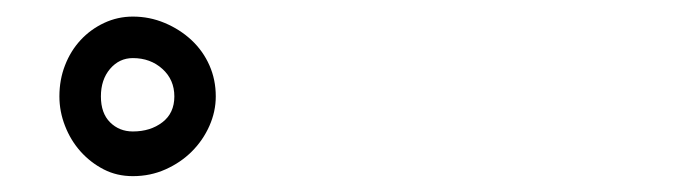

<svg xmlns="http://www.w3.org/2000/svg" viewBox="-20 -617 845 235"><path d="M142.6 -596.7Q163.1 -596.7 181.6 -588.9Q200.2 -581.1 214.4 -567.9Q228.5 -554.7 236.3 -537.1Q244.1 -519.5 244.1 -499Q244.1 -480.5 236.3 -462.9Q228.5 -445.3 214.8 -431.6Q201.2 -418 182.6 -409.7Q164.1 -401.4 142.6 -401.4Q123 -401.4 106.9 -409.7Q90.8 -418 78.6 -431.6Q66.4 -445.3 59.6 -462.9Q52.7 -480.5 52.7 -499Q52.7 -519.5 59.6 -537.1Q66.4 -554.7 78.6 -567.9Q90.8 -581.1 107.4 -588.9Q124 -596.7 142.6 -596.7ZM142.6 -545.9Q126 -545.9 114.7 -532.7Q103.5 -519.5 103.5 -499Q103.5 -478.5 114.7 -467.3Q126 -456.1 142.6 -456.1Q164.1 -456.1 178.7 -467.3Q193.4 -478.5 193.4 -499Q193.4 -519.5 178.7 -532.7Q164.1 -545.9 142.6 -545.9Z"/></svg>

Font: Hi Melody
Style: Regular
Weight: 400
Designer: YoonDesign Inc.
Foundry: YoonDesign Inc.
Version: Version 3.00